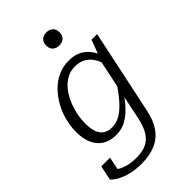

<svg xmlns="http://www.w3.org/2000/svg" viewBox="-312 -873 1214 1214"><g transform="rotate(-45 295.5 -266.0)"><path d="M384 23 476 -418 482 -419 527 -538H577L457 29Q443 99 410 146.5Q377 194 324 217.5Q271 241 197 241Q143 241 100 230Q57 219 27.5 202.5Q-2 186 -16 169L4 72H82L58 188Q50 186 43.5 179Q37 172 34 162.5Q31 153 30.5 143.5Q30 134 32 126Q45 143 67.5 158Q90 173 123 182Q156 191 200 191Q255 191 291 173.5Q327 156 349 119Q371 82 384 23ZM516 -385 484 -345Q475 -390 456 -423Q437 -456 406.5 -474.5Q376 -493 332 -493Q293 -493 260 -475Q227 -457 202 -426Q177 -395 159.5 -356Q142 -317 133 -274.5Q124 -232 124 -191Q124 -148 134 -117.5Q144 -87 167 -70.5Q190 -54 227 -54Q269 -54 305 -76.5Q341 -99 376.5 -140Q412 -181 449 -237L463 -204Q427 -144 388.5 -98Q350 -52 307 -26.5Q264 -1 214 -1Q157 -1 119.5 -25Q82 -49 63.5 -92Q45 -135 45 -193Q45 -243 57.5 -293Q70 -343 95 -388.5Q120 -434 155 -470Q190 -506 235 -526.5Q280 -547 332 -547Q371 -547 401.5 -535Q432 -523 454.5 -501Q477 -479 492 -449.5Q507 -420 516 -385ZM357 -656Q383 -656 400 -670.5Q417 -685 417 -715Q417 -744 400 -758.5Q383 -773 357 -773Q332 -773 315 -758.5Q298 -744 298 -715Q298 -685 315 -670.5Q332 -656 357 -656Z"/></g></svg>

Font: Roboto Serif 20pt Light
Style: Italic
Weight: 300
Italic angle: -10°
Version: Version 1.007